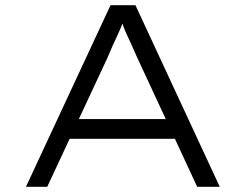

<svg xmlns="http://www.w3.org/2000/svg" viewBox="-20 -720 947 740"><path d="M80 0 406 -700H502L827 0H740L507 -502Q495 -530 486 -549.5Q477 -569 469.5 -585Q462 -601 455.5 -618.5Q449 -636 441 -661L463 -662Q454 -633 446 -614Q438 -595 430 -578Q422 -561 413.5 -542.5Q405 -524 394 -497L162 0ZM216 -185 247 -261H656L674 -185Z"/></svg>

Font: Lexend Tera Light
Style: Regular
Weight: 300
Designer: Bonnie Shaver-Troup, Thomas Jockin
Foundry: Lexend
Version: Version 1.007